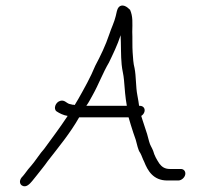

<svg xmlns="http://www.w3.org/2000/svg" viewBox="-20 -652 723 684"><path d="M219.7 -237C193.7 -197.6 164.3 -158.5 136.9 -121C129.8 -113 123.2 -104.7 117.2 -96L101.1 -74C95.4 -66.7 88.5 -58.3 80.3 -49C69.3 -34.6 65.5 -28.6 56.4 -19C47.6 -7 50.8 4.4 58.4 9C73.3 18 86.4 2.6 94.6 -7L111.5 -28C126.2 -47.3 136.9 -59 150 -78C188 -127 230.3 -177.8 262 -234H438C443.3 -214.2 448.4 -200.4 454.6 -180L463.6 -154C468.5 -137.8 471.2 -118 479.7 -107C484.8 -98 488.3 -85.6 493.5 -76C506.1 -44.3 525.6 -9 576.1 -9H615.1C625.9 -9 637.3 -18.5 639.8 -29.5C642.3 -40.5 635.4 -50 624.5 -50H585.5C566.3 -50 556.3 -58.1 547.9 -69C538.2 -83.8 530.3 -97.2 525.5 -115C519.8 -129.3 515.3 -132.7 511.2 -148L504.2 -174C498.3 -191.1 492.6 -208.4 487.2 -226C485.7 -231.3 484.4 -235.7 483.2 -239C489.4 -243 493.3 -248.3 494.9 -255C497.4 -266.1 489.9 -275 478.5 -275H475.5L473.2 -291C471.9 -299.7 470.5 -307 469.3 -313C463.5 -342.2 465.2 -379.7 459.4 -409C454.8 -426.3 454 -444.4 452.5 -465.5C451 -485.3 452.2 -519.5 451.2 -538C451.7 -570.5 453.9 -593 443.4 -617L434.3 -625C421 -635.5 402.2 -637.6 396.3 -612L392.4 -595C387.1 -572.3 376.4 -551.9 369.4 -530C356.2 -490.3 337.9 -452.6 319.5 -418C301.8 -375.1 280.7 -338 259.3 -300L246.2 -278C243.7 -278.7 241.1 -279 238.4 -279C235.2 -279.7 231.1 -280.7 226.1 -282C216.3 -285.5 209.8 -296.3 195.6 -293C177 -288.6 169.2 -263.3 181.9 -255C191.9 -248.4 206.1 -241.2 221.2 -239C220.5 -238.5 220 -238.1 219.7 -237ZM287.5 -275C296.3 -287 304.5 -303.5 310.5 -314C330.8 -350 346.4 -392.5 368 -429C382.2 -458.5 398.8 -492.6 409.2 -525L409.7 -527C411.5 -493.1 410.2 -453 413.4 -422C415.1 -402.1 420.3 -386.1 421.7 -367C424.5 -333.4 426.3 -305.3 431.7 -276L431.5 -275Z"/></svg>

Font: HoneyBee
Style: SeLitIt
Weight: 300
Foundry: Cannot Into Space Fonts
Version: Version 0.89